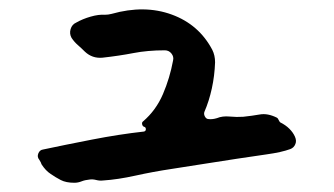

<svg xmlns="http://www.w3.org/2000/svg" viewBox="-20 -466 723 416"><path d="M620 -154Q617 -146 609 -143Q590 -136 557.5 -131.5Q525 -127 493 -122Q462 -117 425.5 -111.5Q389 -106 352 -100Q312 -94 273.5 -85.5Q235 -77 204 -75Q196 -74 188.5 -76Q181 -78 174 -77Q164 -76 156.5 -73Q149 -70 141 -70Q123 -70 111.5 -76Q100 -82 90 -89Q79 -96 70 -110Q69 -114 65 -120Q60 -126 63 -133.5Q66 -141 73 -142Q120 -152 179 -163.5Q238 -175 292 -181Q296 -182 296 -186Q296 -190 293 -191Q289 -192 288 -196.5Q287 -201 290 -203Q318 -227 333 -262Q348 -297 355 -335Q357 -343 351.5 -350Q346 -357 337 -357Q300 -357 269 -351Q238 -345 202 -341Q180 -339 164 -354Q156 -362 148.5 -368.5Q141 -375 135 -384Q130 -393 133 -403Q136 -413 145 -417Q159 -425 176.5 -430Q194 -435 207 -434Q211 -434 214.5 -434.5Q218 -435 222 -436Q293 -456 352 -434.5Q411 -413 440 -358Q446 -346 446 -331Q445 -302 439 -274.5Q433 -247 423 -224Q421 -219 424 -213.5Q427 -208 432 -208Q440 -207 450 -210Q462 -215 477.5 -213.5Q493 -212 507 -213Q526 -215 543 -218Q560 -221 580 -211Q582 -210 583.5 -206.5Q585 -203 587 -201Q599 -195 607 -187Q615 -179 619 -170Q623 -161 620 -154Z"/></svg>

Font: Slackside One
Style: Regular
Weight: 400
Version: Version 1.000